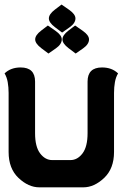

<svg xmlns="http://www.w3.org/2000/svg" viewBox="-38 -697 583 836"><path d="M172.9 -463.9 141.1 -487.8Q115.2 -507.8 115.2 -525.4Q115.2 -543.9 141.6 -564L170.4 -585.9L204.1 -562.5Q231 -543.5 231 -525.4Q231 -504.4 205.1 -486.3ZM291.5 -463.9 259.8 -487.8Q233.9 -507.8 233.9 -525.4Q233.9 -543.9 260.3 -564L289.1 -585.9L322.8 -562.5Q349.6 -543.5 349.6 -525.4Q349.6 -504.4 323.7 -486.3ZM232.4 -555.2 200.7 -579.1Q174.8 -599.1 174.8 -616.7Q174.8 -635.3 201.2 -655.3L230 -677.2L263.7 -653.8Q290.5 -634.8 290.5 -616.7Q290.5 -595.7 264.2 -577.6ZM458.5 -35.2Q458.5 37.1 415.3 77.9Q372.1 118.7 324.7 118.7H133.3Q85.9 118.7 42.7 77.9Q-0.5 37.1 -0.5 -35.2V-292.5Q-0.5 -317.4 -4.4 -339.4Q-8.3 -361.3 -18.1 -377.4Q8.8 -403.3 51.8 -403.3Q114.7 -403.3 114.7 -341.8V-117.2Q114.7 -58.1 136.7 -29.1Q158.7 0 189.5 0H268.6Q299.3 0 321.3 -29.1Q343.3 -58.1 343.3 -117.2V-341.8Q343.3 -403.3 406.2 -403.3Q449.2 -403.3 476.1 -377.4Q466.3 -361.3 462.4 -339.4Q458.5 -317.4 458.5 -292.5Z"/></svg>

Font: ALMAS
Style: Bold
Weight: 700
Designer: ALMAS Font/ by Husham Jawad Kadhim, derived from the Bainsely font by/ Paul James MIller
Foundry: High-Logic / Made with FontCreator
Version: Version 1.411;September 19, 2021;FontCreator 14.0.0.2814 32-